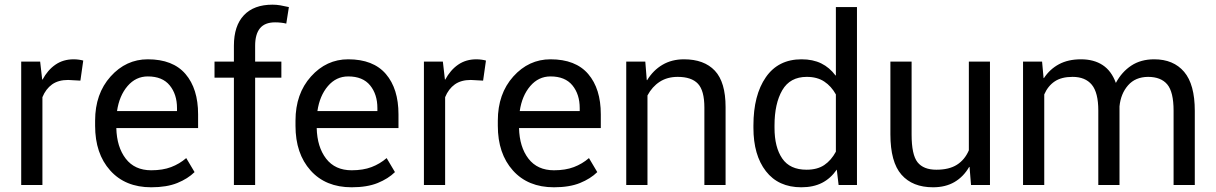

<svg xmlns="http://www.w3.org/2000/svg" viewBox="-20 -792 5206 822"><path d="M324.2 -446.8 271.5 -449.7Q230 -449.7 203.1 -430.7Q176.3 -411.6 161.6 -376V0H70.8V-528.3H151.9L160.6 -451.7L162.1 -451.2Q184.1 -492.2 217.3 -515.1Q250.5 -538.1 295.4 -538.1Q307.1 -538.1 318.6 -536.4Q330.1 -534.7 336.4 -532.7Z M627.4 9.8Q516.1 9.8 451.7 -62.3Q387.2 -134.3 387.2 -253.4V-275.4Q387.2 -390.6 453.4 -464.4Q519.5 -538.1 612.8 -538.1Q720.2 -538.1 774.2 -475.1Q828.1 -412.1 828.1 -302.7V-243.7H478Q480 -162.6 518.3 -112.8Q556.6 -63 627.4 -63Q676.8 -63 712.6 -76.7Q748.5 -90.3 777.3 -115.2L813 -55.2Q784.2 -26.9 739 -8.5Q693.8 9.8 627.4 9.8ZM612.8 -464.8Q561.5 -464.8 526.1 -423.6Q490.7 -382.3 481 -316.4H737.8V-329.1Q737.8 -388.2 706.5 -426.5Q675.3 -464.8 612.8 -464.8Z M981.4 0V-459.5H898.4V-528.3H981.4V-596.2Q981.4 -681.6 1024.2 -726.8Q1066.9 -772 1146.5 -772Q1163.1 -772 1179.4 -769.3Q1195.8 -766.6 1216.8 -761.7L1205.6 -690.9Q1196.3 -693.4 1184.1 -694.8Q1171.9 -696.3 1157.7 -696.3Q1113.8 -696.3 1093 -670.9Q1072.3 -645.5 1072.3 -596.2V-528.3H1184.6V-459.5H1072.3V0Z M1485.4 9.8Q1374 9.8 1309.6 -62.3Q1245.1 -134.3 1245.1 -253.4V-275.4Q1245.1 -390.6 1311.3 -464.4Q1377.4 -538.1 1470.7 -538.1Q1578.1 -538.1 1632.1 -475.1Q1686 -412.1 1686 -302.7V-243.7H1335.9Q1337.9 -162.6 1376.2 -112.8Q1414.6 -63 1485.4 -63Q1534.7 -63 1570.6 -76.7Q1606.4 -90.3 1635.3 -115.2L1670.9 -55.2Q1642.1 -26.9 1596.9 -8.5Q1551.8 9.8 1485.4 9.8ZM1470.7 -464.8Q1419.4 -464.8 1384 -423.6Q1348.6 -382.3 1338.9 -316.4H1595.7V-329.1Q1595.7 -388.2 1564.5 -426.5Q1533.2 -464.8 1470.7 -464.8Z M2048.3 -446.8 1995.6 -449.7Q1954.1 -449.7 1927.2 -430.7Q1900.4 -411.6 1885.7 -376V0H1794.9V-528.3H1876L1884.8 -451.7L1886.2 -451.2Q1908.2 -492.2 1941.4 -515.1Q1974.6 -538.1 2019.5 -538.1Q2031.2 -538.1 2042.7 -536.4Q2054.2 -534.7 2060.5 -532.7Z M2351.6 9.8Q2240.2 9.8 2175.8 -62.3Q2111.3 -134.3 2111.3 -253.4V-275.4Q2111.3 -390.6 2177.5 -464.4Q2243.7 -538.1 2336.9 -538.1Q2444.3 -538.1 2498.3 -475.1Q2552.2 -412.1 2552.2 -302.7V-243.7H2202.1Q2204.1 -162.6 2242.4 -112.8Q2280.8 -63 2351.6 -63Q2400.9 -63 2436.8 -76.7Q2472.7 -90.3 2501.5 -115.2L2537.1 -55.2Q2508.3 -26.9 2463.1 -8.5Q2418 9.8 2351.6 9.8ZM2336.9 -464.8Q2285.6 -464.8 2250.2 -423.6Q2214.8 -382.3 2205.1 -316.4H2461.9V-329.1Q2461.9 -388.2 2430.7 -426.5Q2399.4 -464.8 2336.9 -464.8Z M2742.7 -528.3 2749 -449.2 2750.5 -448.7Q2776.4 -491.2 2816.2 -514.6Q2856 -538.1 2908.2 -538.1Q2994.6 -538.1 3040.5 -489.3Q3086.4 -440.4 3086.4 -333.5V0H2995.6V-331.5Q2995.6 -404.3 2968 -433.6Q2940.4 -462.9 2881.3 -462.9Q2836.9 -462.9 2804.4 -441.9Q2772 -420.9 2752 -383.3V0H2661.1V-528.3Z M3205.6 -254.9Q3205.6 -384.8 3258.8 -461.4Q3312 -538.1 3411.6 -538.1Q3460.4 -538.1 3496.1 -520.5Q3531.7 -502.9 3557.1 -468.8L3558.6 -469.2V-761.7H3648.9V0H3570.3L3562.5 -65.9Q3536.1 -27.8 3499 -9Q3461.9 9.8 3410.6 9.8Q3312.5 9.8 3259 -59.1Q3205.6 -127.9 3205.6 -244.6ZM3295.9 -244.6Q3295.9 -161.6 3328.9 -113.5Q3361.8 -65.4 3433.1 -65.4Q3479 -65.4 3508.8 -85.4Q3538.6 -105.5 3558.6 -142.6V-387.7Q3539.1 -422.9 3508.8 -442.9Q3478.5 -462.9 3434.1 -462.9Q3362.3 -462.9 3329.1 -405.8Q3295.9 -348.6 3295.9 -254.9Z M4130.9 -77.1 4129.4 -77.6Q4105 -35.2 4066.4 -12.7Q4027.8 9.8 3974.6 9.8Q3886.7 9.8 3839.4 -44.2Q3792 -98.1 3792 -217.3V-528.3H3882.8V-216.3Q3882.8 -129.4 3908.2 -97.4Q3933.6 -65.4 3988.8 -65.4Q4043.5 -65.4 4076.9 -86.7Q4110.4 -107.9 4127.9 -148.4V-528.3H4218.3V0H4137.2Z M4441.4 -528.3 4447.8 -458 4449.2 -457.5Q4474.6 -496.1 4513.9 -517.1Q4553.2 -538.1 4607.9 -538.1Q4663.1 -538.1 4700.7 -513.4Q4738.3 -488.8 4757.3 -437Q4782.7 -484.4 4823.5 -511.2Q4864.3 -538.1 4921.4 -538.1Q5003.9 -538.1 5049.6 -484.4Q5095.2 -430.7 5095.2 -317.4V0H5004.4V-317.9Q5004.4 -398.4 4977.3 -430.7Q4950.2 -462.9 4895 -462.9Q4840.8 -462.4 4809.6 -426.8Q4778.3 -391.1 4772.9 -336.9V-336.4V0H4682.1V-318.8Q4682.1 -395.5 4654.3 -429.2Q4626.5 -462.9 4571.8 -462.9Q4524.4 -462.9 4495.4 -443.4Q4466.3 -423.8 4450.7 -387.7V0H4359.9V-528.3Z"/></svg>

Font: Roboto Web
Style: Regular
Weight: 400
Designer: Google
Version: Version 1.200310; 2013